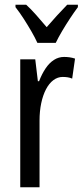

<svg xmlns="http://www.w3.org/2000/svg" viewBox="-20 -786 347 806"><path d="M249 -547Q260 -547 271.5 -545.5Q283 -544 295 -540L283 -456Q274 -460 264 -461.5Q254 -463 243 -463Q222 -463 204 -449.5Q186 -436 173 -411Q160 -386 153 -352.5Q146 -319 146 -280V0H65V-537H128L139 -445H144Q156 -476 171.5 -499Q187 -522 206.5 -534.5Q226 -547 249 -547ZM137 -606Q127 -628 112 -654Q97 -680 80 -706.5Q63 -733 45 -756V-766H90Q109 -749 131.5 -723.5Q154 -698 176 -672Q202 -702 219.5 -721Q237 -740 262 -766H307V-756Q292 -736 274.5 -709.5Q257 -683 241 -656Q225 -629 214 -606Z"/></svg>

Font: Noto Sans Khmer ExtraCondensed
Style: Regular
Weight: 400
Width: 2
Designer: Danh Hong and the Monotype Design Team
Foundry: Monotype Imaging Inc.
Version: Version 2.004